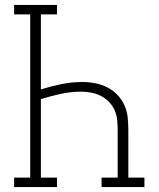

<svg xmlns="http://www.w3.org/2000/svg" viewBox="-20 -755 640 775"><path d="M37 0V-38H102V-697H37V-735H210V-697H145V-394Q186 -407 228 -415.5Q270 -424 313 -424Q339 -424 364.5 -419Q390 -414 413 -402.5Q436 -391 454 -372Q472 -353 482.5 -329.5Q493 -306 495.5 -280Q498 -254 498 -228V-38H563V0H390V-38H455V-228Q455 -249 453 -270Q451 -291 443 -309.5Q435 -328 420 -343.5Q405 -359 387 -368Q369 -377 348.5 -381Q328 -385 307 -385Q266 -385 225 -376Q184 -367 145 -355V-38H210V0Z"/></svg>

Font: Iosevka Curly Slab XLtEx
Style: Regular
Weight: 200
Width: 7
Monospace: yes
Designer: Belleve Invis
Foundry: Belleve Invis
Version: Version 11.1.0; ttfautohint (v1.8.3)